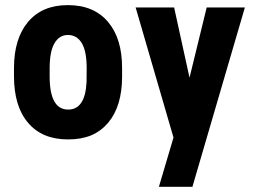

<svg xmlns="http://www.w3.org/2000/svg" viewBox="-20 -531 984 744"><path d="M172.4 -266.6V-234.9Q172.4 -106.4 244.1 -106.4Q310.1 -106.4 315.4 -212.9L315.9 -266.6Q315.9 -333 296.4 -364.7Q277.3 -395.5 243.2 -395.5Q210.4 -395.5 191.9 -364.7Q172.4 -333 172.4 -266.6ZM34.2 -235.4V-267.1Q34.2 -380.9 88.4 -445.8Q143.1 -511.2 243.2 -511.2Q343.8 -511.2 398.9 -445.8Q453.6 -380.9 453.1 -266.1V-234.4Q453.1 -120.1 399.4 -55.7Q372.1 -23.4 334 -6.8Q294.9 9.3 244.1 9.3Q142.6 9.3 88.4 -55.7Q61 -87.9 47.6 -133.1Q34.2 -178.2 34.2 -235.4ZM725.6 192.9H595.7L652.3 2L506.8 -498L505.4 -502H509.8H651.9H654.8L655.3 -499.5L714.4 -230L780.3 -499.5L780.8 -502H783.2H924.3H928.7L927.7 -498Z"/></svg>

Font: MAUL Condensed Bold
Style: Condensed Bold
Weight: 700
Designer: MAUL
Version: Version 1.0; 2020; ttfautohint (v1.8.3)